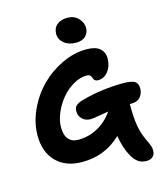

<svg xmlns="http://www.w3.org/2000/svg" viewBox="-148 -1026 1097 1279"><g transform="rotate(-15 401.0 -387.0)"><path d="M453.1 -740.2Q402.3 -740.2 370.6 -766.4Q338.9 -792.5 338.9 -831.1Q338.9 -871.1 366.2 -893.6Q393.6 -916 438 -916Q484.4 -916 513.2 -885.7Q542 -855.5 542 -819.8Q542 -787.1 519.8 -763.7Q497.6 -740.2 453.1 -740.2ZM414.1 -223.1Q380.4 -223.1 357.7 -244.4Q335 -265.6 335 -298.8Q335 -322.8 349.1 -336.7Q363.3 -350.6 400.9 -360.8Q530.8 -397.5 681.2 -398.9Q743.7 -398.9 764.9 -384.5Q786.1 -370.1 786.1 -336.9Q786.1 -301.8 765.1 -277.3Q744.1 -252.9 703.1 -252.9H691.9Q691.9 -156.2 701.9 -100.6Q711.9 -44.9 736.8 6.8Q752.9 41 757.6 55.2Q762.2 69.3 762.2 85.9Q762.2 112.8 746.1 127.4Q730 142.1 703.1 142.1Q668.9 142.1 646 126Q623 109.9 603 75.2Q571.3 18.6 556.2 -68.8Q445.3 38.1 288.1 38.1Q174.8 38.1 109.4 -27.8Q43.9 -93.8 43.9 -209Q43.9 -297.4 84 -384.3Q124 -471.2 188 -535.6Q252 -600.1 336.4 -640.1Q420.9 -680.2 505.9 -680.2Q568.4 -680.2 598.1 -654.5Q627.9 -628.9 627.9 -585Q627.9 -533.7 599.9 -497.3Q571.8 -460.9 529.8 -460.9Q517.1 -460.9 509.8 -466.1Q502.4 -471.2 499.5 -478.8Q496.6 -486.3 493.7 -493.7Q490.7 -501 483.6 -506.1Q476.6 -511.2 463.9 -511.2Q417.5 -511.2 370.4 -483.9Q323.2 -456.5 288.3 -414.6Q253.4 -372.6 231.2 -320.8Q209 -269 209 -222.2Q209 -167.5 232.7 -139.6Q256.3 -111.8 300.8 -111.8Q370.1 -111.8 432.6 -145Q495.1 -178.2 540 -242.2Q517.6 -239.3 474.4 -231.2Q431.2 -223.1 414.1 -223.1Z"/></g></svg>

Font: Shantell Sans Bouncy
Style: Bold
Weight: 700
Designer: Stephen Nixon, Anya Danilova, Shantell Martin
Foundry: Arrow Type
Version: Version 1.006;[9816181b4]